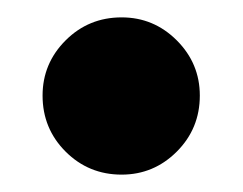

<svg xmlns="http://www.w3.org/2000/svg" viewBox="-20 -184 280 221"><path d="M120 -164Q157 -164 183.5 -137.5Q210 -111 210 -74Q210 -36 183.5 -9.5Q157 17 120 17Q82 17 55.5 -9.5Q29 -36 29 -74Q29 -111 55.5 -137.5Q82 -164 120 -164Z"/></svg>

Font: Fira Sans
Style: Bold
Weight: 700
Designer: bBox Type GmbH & Carrois Corporate GbR & Edenspiekermann AG
Foundry: bBox Type GmbH & Carrois Corporate GbR & Edenspiekermann AG
Version: Version 4.301;PS 004.301;hotconv 1.0.88;makeotf.lib2.5.64775